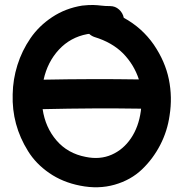

<svg xmlns="http://www.w3.org/2000/svg" viewBox="-20 -765 753 788"><path d="M309 -3Q384 12 450.5 -7Q517 -26 563 -70Q608 -113 637.5 -170Q667 -227 676 -291Q688 -366 673 -439.5Q658 -513 611 -582Q563 -651 488 -692Q484 -712 468.5 -726Q453 -740 432 -740Q411 -740 395.5 -742Q380 -744 362.5 -744.5Q345 -745 317 -742Q249 -731 194.5 -695Q140 -659 105 -608Q70 -557 51.5 -498Q33 -439 32 -378Q28 -252 95 -145Q127 -93 182 -55Q237 -17 309 -3ZM332 -121Q258 -135 212 -188.5Q166 -242 155 -317Q369 -322 559 -319Q559 -314 558 -309Q549 -244 517.5 -197.5Q486 -151 438 -130Q390 -109 332 -121ZM159 -438Q175 -511 222 -561.5Q269 -612 338 -625Q342 -625 346 -626Q356 -617 368 -613Q440 -591 485 -546Q530 -500 550 -439Q364 -442 159 -438Z"/></svg>

Font: Balsamiq Sans
Style: Bold
Weight: 700
Designer: Michael Angeles
Foundry: Balsamiq SRL
Version: Version 1.020; ttfautohint (v1.8.4.7-5d5b);gftools[0.9.26]